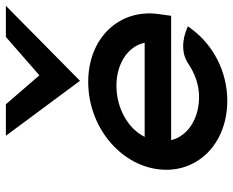

<svg xmlns="http://www.w3.org/2000/svg" viewBox="-90 -692 793 653"><g transform="rotate(-90 306.5 -365.5)"><path d="M358.2 -490 613.3 -742H507.3L376.9 -628L278.3 -742H171.3ZM579.3 -180 585.3 -224C603.1 -356 504.5 -462 354.5 -462C204.5 -462 75.3 -357 57.6 -226C39.8 -95 140.5 11 290.5 11C389.5 11 480 -37 533.9 -110L543.6 -123L531.3 -128C530.3 -128 467.2 -157 415.4 -121C382.4 -99 344.5 -85 303.5 -85C228.5 -85 169.8 -124 156.3 -180ZM167.5 -270C195.1 -326 264.5 -366 341.5 -366C417.5 -366 476.1 -326 487.5 -270Z"/></g></svg>

Font: Charger
Style: ExBdIt
Weight: 400
Designer: Jasper
Foundry: Cannot Into Space Fonts
Version: Version 0.99